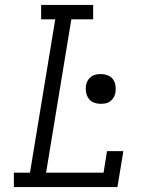

<svg xmlns="http://www.w3.org/2000/svg" viewBox="-20 -755 640 775"><path d="M36 0V-58H101L203 -677H146V-735H356V-677H268L166 -58H398L412 -145H478L454 0ZM387 -336Q372 -336 359 -341Q346 -346 338 -357Q330 -368 327.5 -382Q325 -396 327 -411Q329 -421 334 -430Q339 -439 348 -445.5Q357 -452 367 -454Q377 -456 387 -456Q401 -456 414.5 -451Q428 -446 436 -435Q444 -424 446 -410Q448 -396 446 -381Q444 -371 439 -362Q434 -353 425.5 -346.5Q417 -340 407 -338Q397 -336 387 -336Z"/></svg>

Font: Iosevka Curly Slab LtEx
Style: Italic
Weight: 300
Width: 7
Italic angle: -9°
Monospace: yes
Designer: Belleve Invis
Foundry: Belleve Invis
Version: Version 11.1.0; ttfautohint (v1.8.3)